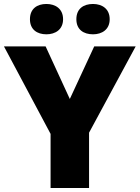

<svg xmlns="http://www.w3.org/2000/svg" viewBox="-20 -948 704 968"><path d="M131 -851C131 -799 167 -775 214 -775C259 -775 298 -799 298 -851C298 -904 259 -928 214 -928C167 -928 131 -904 131 -851ZM365 -851C365 -799 401 -775 449 -775C494 -775 533 -799 533 -851C533 -904 494 -928 449 -928C401 -928 365 -904 365 -851ZM332 -449 210 -714H0L235 -273V0H429V-279L664 -714H455Z"/></svg>

Font: Noto Sans Myanmar UI Black
Style: Regular
Weight: 900
Designer: Monotype Design Team
Foundry: Monotype Imaging Inc.
Version: Version 2.103